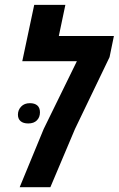

<svg xmlns="http://www.w3.org/2000/svg" viewBox="-20 -780 495 800"><path d="M62 0 162.1 -242.7 300.3 -524.9H72.8L122.6 -759.8H252.4L225.1 -629.9H454.6L436.5 -542L292.5 -242.7L189.9 0ZM97.7 -265.6Q77.1 -265.6 65.9 -275.1Q54.7 -284.7 54.7 -302.2Q54.7 -321.8 68.1 -335.9Q81.5 -350.1 104.5 -350.1Q124.5 -350.1 135.5 -340.6Q146.5 -331.1 146.5 -312Q146.5 -291.5 133.8 -278.6Q121.1 -265.6 97.7 -265.6Z"/></svg>

Font: Open Sans Condensed
Style: Italic
Weight: 400
Width: 3
Italic angle: -12°
Designer: Monotype Design Team
Foundry: Monotype Imaging Inc.
Version: Version 3.000